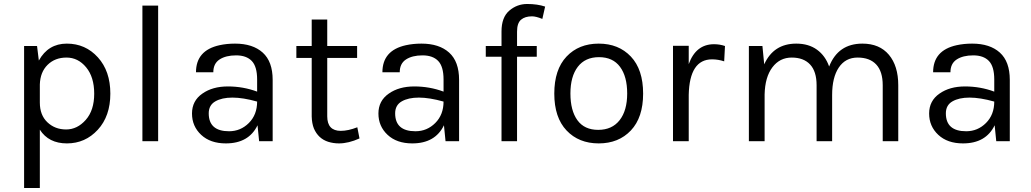

<svg xmlns="http://www.w3.org/2000/svg" viewBox="-20 -709 5175 964"><path d="M101 235V-478H166L175 -405Q222 -490 315.5 -490Q409 -490 471.5 -421Q534 -352 534 -239Q534 -126 471 -57.5Q408 11 316 11Q224 11 180 -58V235ZM180 -194Q180 -131 218 -95Q256 -59 312 -59Q368 -59 410.5 -107Q453 -155 453 -238.5Q453 -322 412.5 -371Q372 -420 314 -420Q256 -420 219 -383.5Q182 -347 180 -285Z M695 0V-681H774V0Z M996 -239Q1047 -275 1124 -275Q1201 -275 1271 -249V-310Q1271 -375 1244 -403Q1217 -431 1165.5 -431Q1114 -431 1082.5 -410.5Q1051 -390 1051 -346H964Q964 -456 1082 -482Q1118 -490 1160 -490Q1249 -490 1299 -445Q1349 -400 1349 -308V0H1281L1273 -80Q1229 11 1114 11Q1036 11 990 -32Q944 -75 944 -139Q944 -203 996 -239ZM1028 -140Q1028 -50 1130 -50Q1188 -50 1229.5 -91.5Q1271 -133 1271 -199Q1200 -219 1147 -219Q1094 -219 1061 -200Q1028 -181 1028 -140Z M1468 -418V-478H1545V-611H1623V-478H1773V-418H1623V-125Q1623 -52 1691 -52Q1728 -52 1774 -70L1785 -14Q1730 11 1682 11Q1654 11 1628 3Q1578 -13 1556 -64Q1546 -89 1545 -124V-418Z M1932 -239Q1983 -275 2060 -275Q2137 -275 2207 -249V-310Q2207 -375 2180 -403Q2153 -431 2101.5 -431Q2050 -431 2018.5 -410.5Q1987 -390 1987 -346H1900Q1900 -456 2018 -482Q2054 -490 2096 -490Q2185 -490 2235 -445Q2285 -400 2285 -308V0H2217L2209 -80Q2165 11 2050 11Q1972 11 1926 -32Q1880 -75 1880 -139Q1880 -203 1932 -239ZM1964 -140Q1964 -50 2066 -50Q2124 -50 2165.5 -91.5Q2207 -133 2207 -199Q2136 -219 2083 -219Q2030 -219 1997 -200Q1964 -181 1964 -140Z M2419 -424V-478H2498V-551Q2498 -622 2537 -655.5Q2576 -689 2627 -689Q2678 -689 2717 -676L2703 -614Q2671 -627 2651 -627Q2616 -627 2596 -610Q2576 -593 2576 -550V-478H2675V-424H2576V0H2498V-424Z M2763 -239Q2763 -360 2824.5 -425Q2886 -490 2986 -490Q3086 -490 3147.5 -425Q3209 -360 3209 -239Q3209 -119 3147.5 -54Q3086 11 2986 11Q2886 11 2824.5 -54Q2763 -119 2763 -239ZM2881 -373.5Q2844 -325 2844 -239.5Q2844 -154 2879 -105.5Q2914 -57 2983.5 -57Q3053 -57 3091 -105.5Q3129 -154 3129 -239.5Q3129 -325 3093 -373.5Q3057 -422 2987.5 -422Q2918 -422 2881 -373.5Z M3359 0V-479H3438V-387Q3474 -487 3565 -487Q3594 -487 3620 -478L3616 -401Q3586 -411 3555 -411Q3442 -411 3438 -233V0Z M3740 0V-478H3808L3817 -386Q3864 -490 3978 -490Q4040 -490 4082 -459.5Q4124 -429 4143 -375Q4188 -490 4310 -490Q4396 -490 4443 -434Q4490 -378 4490 -281V0H4412V-281Q4412 -350 4379.5 -385Q4347 -420 4286 -420Q4225 -420 4191.5 -370Q4158 -320 4158 -232V0H4080V-281Q4080 -350 4047.5 -385Q4015 -420 3955 -420Q3895 -420 3858 -371Q3821 -322 3819 -235V0Z M4697 -239Q4748 -275 4825 -275Q4902 -275 4972 -249V-310Q4972 -375 4945 -403Q4918 -431 4866.5 -431Q4815 -431 4783.5 -410.5Q4752 -390 4752 -346H4665Q4665 -456 4783 -482Q4819 -490 4861 -490Q4950 -490 5000 -445Q5050 -400 5050 -308V0H4982L4974 -80Q4930 11 4815 11Q4737 11 4691 -32Q4645 -75 4645 -139Q4645 -203 4697 -239ZM4729 -140Q4729 -50 4831 -50Q4889 -50 4930.5 -91.5Q4972 -133 4972 -199Q4901 -219 4848 -219Q4795 -219 4762 -200Q4729 -181 4729 -140Z"/></svg>

Font: Karmilla
Style: Regular
Weight: 400
Designer: Jonathan Pinhorn
Version: Version 1.000